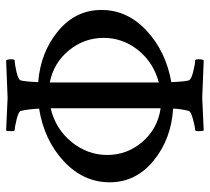

<svg xmlns="http://www.w3.org/2000/svg" viewBox="-49 -637 689 631"><g transform="rotate(90 295.5 -321.5)"><path d="M335.9 -504.9V-143.6Q403.3 -159.2 446.3 -211.9Q489.3 -264.6 489.3 -329.6Q489.3 -394.5 446.3 -444.8Q403.3 -495.1 335.9 -504.9ZM250 -540Q248 -585 244.1 -597.7Q241.2 -605.5 216.3 -611.8Q191.4 -618.2 178.7 -618.2Q174.8 -618.2 174.8 -630.4Q174.8 -642.6 178.7 -646.5Q291 -641.6 301.3 -641.6Q311.5 -641.6 409.2 -646.5Q411.1 -640.6 411.1 -629.4Q411.1 -618.2 407.2 -618.2Q397.5 -618.2 372.1 -611.3Q346.7 -604.5 344.7 -597.7Q337.9 -572.3 336.9 -545.9Q436.5 -540 507.8 -481.9Q579.1 -423.8 579.1 -337.4Q579.1 -251 509.8 -186.5Q440.4 -122.1 336.9 -105.5Q338.9 -68.4 344.7 -44.9Q346.7 -38.1 372.1 -31.7Q397.5 -25.4 407.2 -25.4Q411.1 -25.4 411.1 -14.2Q411.1 -2.9 409.2 2.9Q311.5 -2 301.3 -2Q291 -2 178.7 2.9Q174.8 -1 174.8 -13.2Q174.8 -25.4 178.7 -25.4Q191.4 -25.4 216.3 -31.2Q241.2 -37.1 244.1 -44.9Q248 -57.6 250 -102.5Q151.4 -110.4 82 -168Q12.7 -225.6 12.7 -310.5Q12.7 -395.5 81.1 -459Q149.4 -522.5 250 -540ZM251 -140.6V-499Q185.5 -481.4 145 -431.2Q104.5 -380.9 104.5 -317.4Q104.5 -253.9 145.5 -203.6Q186.5 -153.3 251 -140.6Z"/></g></svg>

Font: CrimsonText-Roman
Style: Roman
Weight: 400
Version: Version 0.13